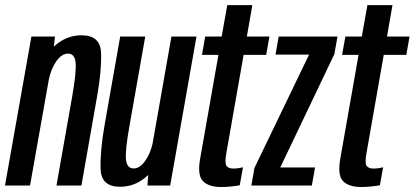

<svg xmlns="http://www.w3.org/2000/svg" viewBox="-50 -744 1662 770"><path d="M-30 0 76 -597.5H170.5L166 -557Q214.5 -602.5 277 -602.5Q352.5 -602.5 355.2 -532.5Q358 -462.5 339.5 -358L276.5 0H176.5L239.5 -357Q257 -457 253.2 -493Q249.5 -529 222.5 -529Q197 -529 174.5 -496.5Q155 -467.5 146 -426L70.5 0Z M541.5 0 544 -42Q495 5 431.5 5Q356 5 353.5 -65.2Q351 -135.5 369 -240L432 -597.5H532.5L469.5 -240.5Q451.5 -140.5 455.2 -104.5Q459 -68.5 486 -68.5Q512 -68.5 534 -101.5Q553 -129 562 -168.5L637.5 -597.5H738L632.5 0Z M836.5 6Q788 6 764.2 -17.2Q740.5 -40.5 753 -109.5L826 -524H760L773 -597.5H839L861.5 -723.5H962L940 -597.5H1030.5L1017.5 -524H927L858 -131.5Q850.5 -91 858 -79.5Q865.5 -68 885.5 -68Q904.5 -68 924.5 -73L911.5 -1Q872 6 836.5 6Z M958 0 970.5 -70.5 1189.5 -525H1055L1067.5 -597.5H1303.5L1291 -527L1074 -72.5H1213.5L1200.5 0Z M1398.5 6Q1350 6 1326.2 -17.2Q1302.5 -40.5 1315 -109.5L1388 -524H1322L1335 -597.5H1401L1423.5 -723.5H1524L1502 -597.5H1592.5L1579.5 -524H1489L1420 -131.5Q1412.5 -91 1420 -79.5Q1427.5 -68 1447.5 -68Q1466.5 -68 1486.5 -73L1473.5 -1Q1434 6 1398.5 6Z"/></svg>

Font: Anybody Condensed Medium
Style: Italic
Weight: 500
Width: 3
Italic angle: -10°
Designer: Tyler Finck
Foundry: Etcetera Type Company
Version: Version 1.010; ttfautohint (v1.8.3) -l 8 -r 50 -G 200 -x 14 